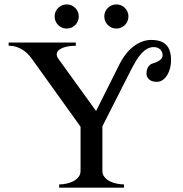

<svg xmlns="http://www.w3.org/2000/svg" viewBox="-20 -869 848 889"><path d="M772 -589.8Q772 -638.7 749.5 -661.4Q727.1 -684.1 680.2 -684.1Q658.2 -684.1 637.2 -676Q616.2 -668 597.7 -653.6Q579.1 -639.2 563.5 -619.6Q547.9 -600.1 536.1 -577.1L424.8 -355L250 -597.2Q241.2 -609.4 242.9 -620.4Q244.6 -631.3 255.6 -639.4Q266.6 -647.5 285.9 -652.3Q305.2 -657.2 331.1 -657.2V-671.9H20V-657.2Q42.5 -657.2 60.5 -650.4Q78.6 -643.6 92.3 -633.3Q106 -623 115.7 -611.6Q125.5 -600.1 131.8 -590.8L353 -282.2V-78.1Q353 -61.5 343.5 -49.6Q334 -37.6 319.6 -30Q305.2 -22.5 287.6 -18.8Q270 -15.1 253.9 -15.1V0H554.2V-15.1Q538.1 -15.1 520.5 -18.8Q502.9 -22.5 488 -30Q473.1 -37.6 463.6 -49.6Q454.1 -61.5 454.1 -78.1V-284.2L586.9 -545.9Q599.1 -569.3 610.8 -588.9Q622.6 -608.4 635.3 -622.1Q647.9 -635.7 661.9 -643.3Q675.8 -650.9 691.9 -650.9Q710.4 -650.9 721.7 -640.1Q732.9 -629.4 732.9 -612.8Q732.9 -599.6 719.7 -590.1Q706.5 -580.6 687 -575.2Q678.2 -572.8 672.9 -567.4Q667.5 -562 664.1 -555.4Q660.6 -548.8 659.4 -541.5Q658.2 -534.2 658.2 -527.8Q658.2 -513.7 669.9 -502Q681.6 -490.2 706.1 -490.2Q721.7 -490.2 733.9 -499Q746.1 -507.8 754.6 -522Q763.2 -536.1 767.6 -554Q772 -571.8 772 -589.8ZM574.7 -793Q574.7 -804.7 570.3 -814.7Q565.9 -824.7 558.3 -832.3Q550.8 -839.8 540.8 -844.2Q530.8 -848.6 519 -848.6Q507.3 -848.6 497.1 -844.2Q486.8 -839.8 479.2 -832.3Q471.7 -824.7 467.3 -814.7Q462.9 -804.7 462.9 -793Q462.9 -781.2 467.3 -771Q471.7 -760.7 479.2 -753.2Q486.8 -745.6 497.1 -741.2Q507.3 -736.8 519 -736.8Q530.8 -736.8 540.8 -741.2Q550.8 -745.6 558.3 -753.2Q565.9 -760.7 570.3 -771Q574.7 -781.2 574.7 -793ZM344.7 -793Q344.7 -804.7 340.3 -814.7Q335.9 -824.7 328.4 -832.3Q320.8 -839.8 310.8 -844.2Q300.8 -848.6 289.1 -848.6Q277.3 -848.6 267.1 -844.2Q256.8 -839.8 249.3 -832.3Q241.7 -824.7 237.3 -814.7Q232.9 -804.7 232.9 -793Q232.9 -781.2 237.3 -771Q241.7 -760.7 249.3 -753.2Q256.8 -745.6 267.1 -741.2Q277.3 -736.8 289.1 -736.8Q300.8 -736.8 310.8 -741.2Q320.8 -745.6 328.4 -753.2Q335.9 -760.7 340.3 -771Q344.7 -781.2 344.7 -793Z"/></svg>

Font: Galatia SIL
Style: Regular
Weight: 400
Designer: Development by SIL's NRSI team
Version: Version 2.1